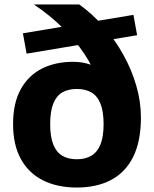

<svg xmlns="http://www.w3.org/2000/svg" viewBox="-20 -828 688 859"><path d="M324 11Q236.5 11 172.2 -21.2Q108 -53.5 73.2 -116.8Q38.5 -180 38.5 -273Q38.5 -366.5 72.5 -428.2Q106.5 -490 167 -520.8Q227.5 -551.5 307.5 -551.5Q359.5 -551.5 404.2 -530.8Q449 -510 480 -458L418 -462.5Q398.5 -525 357.8 -586.5Q317 -648 259.5 -704.5Q202 -761 131.5 -808H334.5Q393.5 -766 443.8 -708.5Q494 -651 531.2 -584.2Q568.5 -517.5 589.5 -445.5Q610.5 -373.5 610.5 -303Q610.5 -196 576 -126.5Q541.5 -57 477.2 -23Q413 11 324 11ZM324 -115.5Q362.5 -115.5 389 -131.5Q415.5 -147.5 429.5 -181.8Q443.5 -216 443.5 -272Q443.5 -329.5 429.5 -364.2Q415.5 -399 388.8 -414.5Q362 -430 324 -430Q285.5 -430 259 -414.8Q232.5 -399.5 218.5 -364.8Q204.5 -330 204.5 -273Q204.5 -215.5 218.5 -181Q232.5 -146.5 259 -131Q285.5 -115.5 324 -115.5ZM99 -588 82.5 -679 577 -761.5 593.5 -670.5Z"/></svg>

Font: Encode Sans SemiExpanded
Style: Bold
Weight: 700
Width: 6
Designer: Multiple Designers
Foundry: Impallari Type
Version: Version 3.002